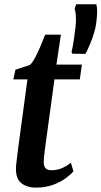

<svg xmlns="http://www.w3.org/2000/svg" viewBox="-20 -848 464 878"><path d="M187.5 -181Q185.5 -164 183.8 -151.2Q182 -138.5 181 -127.5Q180 -116.5 180 -105Q180 -87.5 188.5 -78.5Q197 -69.5 213.5 -69.5Q243 -69.5 265.2 -79.8Q287.5 -90 304 -104L316 -64.5Q303 -49.5 279.5 -32.2Q256 -15 221.8 -2.5Q187.5 10 142 10Q105 10 79 -9.2Q53 -28.5 53 -75Q53 -79.5 53.2 -85.8Q53.5 -92 54.8 -102.5Q56 -113 58 -129.2Q60 -145.5 63 -170L105.5 -485H41L50.5 -529L117 -551Q129.5 -563 142 -587.2Q154.5 -611.5 166.2 -639.2Q178 -667 186.5 -689.5H258.5L238 -552.5H354.5L345 -485H229ZM370.5 -601.5 309.5 -602.5 307.5 -612Q312.5 -632.5 316.5 -658.5Q320.5 -684.5 325 -720.5Q328.5 -751.5 327 -773.5Q325.5 -795.5 321.5 -809L328.5 -828.5H420.5Q424 -816 424.2 -799.5Q424.5 -783 421.5 -755.5Q419 -727.5 410.5 -698.8Q402 -670 391.2 -644.8Q380.5 -619.5 370.5 -601.5Z"/></svg>

Font: Merriweather 24pt SemiBold
Style: Italic
Weight: 600
Italic angle: -7.8°
Version: Version 2.101